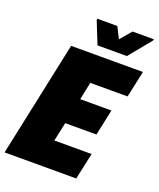

<svg xmlns="http://www.w3.org/2000/svg" viewBox="-167 -978 892 1075"><g transform="rotate(20 279.0 -440.5)"><path d="M-8 0 138 -688H566L532 -530H310L288 -425H474L441 -270H255L231 -158H453L419 0ZM276 -741 223 -873 224 -881H343L377 -814L434 -881H561L559 -873L451 -741Z"/></g></svg>

Font: Saira Semi Condensed Black
Style: Italic
Weight: 900
Width: 4
Italic angle: -12°
Designer: Hector Gatti with collaboration of the Omnibus-Type team
Foundry: Omnibus-Type
Version: Version 1.001; ttfautohint (v1.8)